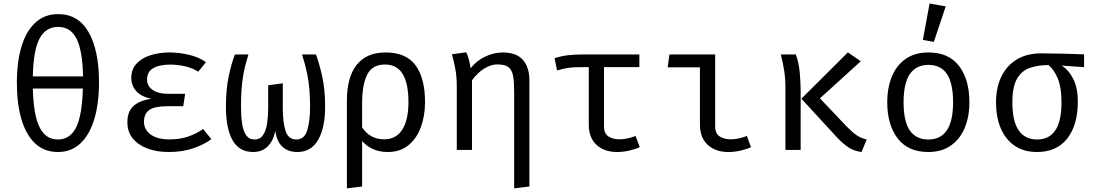

<svg xmlns="http://www.w3.org/2000/svg" viewBox="-20 -848 6194 1086"><path d="M308.7 -768.2Q423.1 -768.2 481.5 -665.6Q540 -563.1 540 -381.5Q540 -262.6 513.3 -174.1Q486.7 -85.6 434.9 -36.9Q383.1 11.8 307.7 11.8Q231.3 11.8 179.7 -35.9Q128.2 -83.6 101.8 -171.5Q75.4 -259.5 75.4 -380.5Q75.4 -499.5 102.1 -586.4Q128.7 -673.3 180.8 -720.8Q232.8 -768.2 308.7 -768.2ZM308.7 -695.9Q238.5 -695.9 203.6 -629.7Q168.7 -563.6 165.6 -415.9H449.7Q446.7 -563.6 412.6 -629.7Q378.5 -695.9 308.7 -695.9ZM448.7 -347.2H165.6Q169.7 -195.4 204.4 -127.2Q239 -59 307.7 -59Q376.4 -59 410.5 -127.2Q444.6 -195.4 448.7 -347.2Z M1016.4 -247.2H924.1Q854.9 -247.2 824.6 -225.9Q794.4 -204.6 794.4 -159.5Q794.4 -114.4 832.6 -86.9Q870.8 -59.5 939 -59.5Q997.9 -59.5 1044.6 -75.6Q1091.3 -91.8 1128.7 -118.5L1175.4 -61Q1136.4 -31.3 1074.4 -9.7Q1012.3 11.8 933.8 11.8Q867.2 11.8 814.6 -7.7Q762.1 -27.2 731.3 -64.6Q700.5 -102.1 700.5 -156.4Q700.5 -217.9 735.6 -249Q770.8 -280 835.9 -289.2Q779.5 -301 751 -332.3Q722.6 -363.6 722.6 -407.7Q722.6 -455.4 751.8 -487.4Q781 -519.5 830.5 -535.4Q880 -551.3 939.5 -551.3Q990.8 -551.3 1047.2 -538.5Q1103.6 -525.6 1145.1 -496.4L1101.5 -442.6Q1066.7 -464.1 1025.1 -473.3Q983.6 -482.6 943.1 -482.6Q881 -482.6 846.4 -462.1Q811.8 -441.5 811.8 -398.5Q811.8 -361.5 843.3 -339.5Q874.9 -317.4 929.7 -317.4H1027.2Z M1767.2 -540Q1786.2 -488.7 1802.6 -414.9Q1819 -341 1819 -244.6Q1819 -125.6 1779.5 -56.9Q1740 11.8 1662.1 11.8Q1609.2 11.8 1577.2 -18.2Q1545.1 -48.2 1537.4 -107.7Q1525.6 -50.8 1493.8 -19.5Q1462.1 11.8 1411.8 11.8Q1333.3 11.8 1295.6 -54.6Q1257.9 -121 1257.9 -244.6Q1257.9 -341 1273.3 -415.1Q1288.7 -489.2 1308.7 -540H1385.1Q1366.7 -481.5 1357.7 -433.1Q1348.7 -384.6 1345.9 -339Q1343.1 -293.3 1343.1 -244.6Q1343.1 -190.3 1349.5 -148.2Q1355.9 -106.2 1372.8 -82.6Q1389.7 -59 1421 -59Q1451.3 -59 1467.9 -84.1Q1484.6 -109.2 1490.8 -149.7Q1496.9 -190.3 1496.9 -236.4V-365.6L1579.5 -376.9V-235.9Q1579.5 -157.9 1594.9 -108.5Q1610.3 -59 1655.9 -59Q1702.1 -59 1717.9 -111Q1733.8 -163.1 1733.8 -244.6Q1733.8 -293.3 1730.3 -339Q1726.7 -384.6 1716.9 -433.1Q1707.2 -481.5 1688.2 -540Z M2160.5 -551.3Q2277.9 -551.3 2331 -477.9Q2384.1 -404.6 2384.1 -270.3Q2384.1 -194.4 2361 -130.3Q2337.9 -66.2 2291 -27.2Q2244.1 11.8 2172.8 11.8Q2083.1 11.8 2028.2 -50.3V206.7L1942.1 217.4V-277.4Q1942.1 -411.8 1997.7 -481.5Q2053.3 -551.3 2160.5 -551.3ZM2158.5 -483.1Q2085.6 -483.1 2056.9 -425.9Q2028.2 -368.7 2028.2 -263.6V-127.7Q2072.8 -60 2153.3 -60Q2220 -60 2255.1 -114.4Q2290.3 -168.7 2290.3 -270.8Q2290.3 -483.1 2158.5 -483.1Z M2822.6 -551.3Q2901.5 -551.3 2937.9 -509.2Q2974.4 -467.2 2974.4 -392.3V206.7L2888.2 217.4V-328.7Q2888.2 -384.1 2882.3 -417.9Q2876.4 -451.8 2856.4 -467.7Q2836.4 -483.6 2794.4 -483.6Q2764.1 -483.6 2736.4 -469.7Q2708.7 -455.9 2686.4 -435.4Q2664.1 -414.9 2649.7 -393.3V0H2563.6V-363.1Q2563.6 -417.4 2554.6 -462.6Q2545.6 -507.7 2536.4 -541L2616.9 -552.3Q2624.6 -538.5 2632.3 -509.7Q2640 -481 2641.5 -461.5Q2676.4 -505.6 2725.6 -528.5Q2774.9 -551.3 2822.6 -551.3Z M3596.4 -540V-468.2H3396.4V-133.3Q3396.4 -93.3 3421 -76.7Q3445.6 -60 3484.6 -60Q3506.2 -60 3529.7 -65.1Q3553.3 -70.3 3574.9 -79L3598.5 -15.9Q3580 -6.2 3543.3 2.8Q3506.7 11.8 3470.3 11.8Q3396.9 11.8 3353.6 -29Q3310.3 -69.7 3310.3 -143.1V-468.2H3264.1Q3226.7 -468.2 3200 -464.9Q3173.3 -461.5 3130.8 -449.7L3116.9 -518.5Q3152.3 -530.8 3191.3 -535.4Q3230.3 -540 3276.4 -540Z M3939 -467.2H3756.4L3766.7 -540H4025.1V-133.3Q4025.1 -93.3 4050 -76.7Q4074.9 -60 4114.4 -60Q4135.9 -60 4159.2 -65.1Q4182.6 -70.3 4204.6 -79L4227.7 -15.9Q4209.7 -6.2 4173.1 2.8Q4136.4 11.8 4099.5 11.8Q4026.7 11.8 3982.8 -29Q3939 -69.7 3939 -143.1Z M4775.9 -551.8 4848.7 -501.5 4617.9 -291.8 4768.7 -132.8Q4802.1 -98.5 4826.4 -82.3Q4850.8 -66.2 4882.6 -59L4852.8 11.8Q4808.2 5.6 4777.4 -15.4Q4746.7 -36.4 4715.9 -69.2L4512.8 -289.7ZM4481.5 -540Q4499 -490.8 4503.8 -434.9Q4508.7 -379 4508.7 -332.8V0H4422.6V-349.2Q4422.6 -402.1 4415.6 -447.9Q4408.7 -493.8 4396.4 -540Z M5231.8 -551.3Q5346.2 -551.3 5404.6 -474.9Q5463.1 -398.5 5463.1 -270.3Q5463.1 -187.7 5436.4 -124.1Q5409.7 -60.5 5357.9 -24.4Q5306.2 11.8 5230.8 11.8Q5116.4 11.8 5057.4 -65.1Q4998.5 -142.1 4998.5 -269.2Q4998.5 -352.3 5025.1 -416.2Q5051.8 -480 5103.8 -515.6Q5155.9 -551.3 5231.8 -551.3ZM5231.8 -481Q5162.1 -481 5126.4 -429.2Q5090.8 -377.4 5090.8 -269.2Q5090.8 -162.1 5125.9 -110.5Q5161 -59 5230.8 -59Q5300.5 -59 5335.6 -110.8Q5370.8 -162.6 5370.8 -270.3Q5370.8 -377.9 5335.9 -429.5Q5301 -481 5231.8 -481ZM5237.9 -828.2 5329.2 -811.8 5262.1 -611.3 5200 -622.1Z M5870.3 -546.2Q5928.7 -546.2 5995.1 -544.4Q6061.5 -542.6 6111.8 -540.5V-468.2L5984.6 -476.9Q6023.6 -453.8 6050 -402.6Q6076.4 -351.3 6076.4 -272.3Q6076.4 -141 6016.7 -64.6Q5956.9 11.8 5846.2 11.8Q5771.8 11.8 5720 -23.1Q5668.2 -57.9 5641 -121.3Q5613.8 -184.6 5613.8 -269.7Q5613.8 -352.8 5644.1 -415.1Q5674.4 -477.4 5731.5 -511.8Q5788.7 -546.2 5870.3 -546.2ZM5706.2 -269.7Q5706.2 -162.6 5741.8 -110.8Q5777.4 -59 5846.2 -59Q5914.4 -59 5949.2 -110.8Q5984.1 -162.6 5984.1 -270.8Q5984.1 -353.8 5963.3 -403.6Q5942.6 -453.3 5910.8 -480Q5850.8 -480 5804.6 -463.8Q5758.5 -447.7 5732.3 -402.3Q5706.2 -356.9 5706.2 -269.7Z"/></svg>

Font: FiraCode Nerd Font
Style: Regular
Weight: 400
Designer: Carrois Corporate, Edenspiekermann AG, Nikita Prokopov
Foundry: Carrois Corporate, Edenspiekermann AG, Nikita Prokopov
Version: Version 6.002;Nerd Fonts 3.4.0